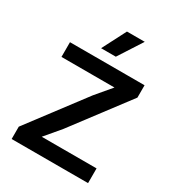

<svg xmlns="http://www.w3.org/2000/svg" viewBox="-217 -1058 1083 1186"><g transform="rotate(30 325.0 -465.5)"><path d="M51 0V-88L350 -484L442 -593H295H64V-698H596V-610L297 -214L205 -105H352H596V0ZM249 -762 336 -931H463L354 -762Z"/></g></svg>

Font: Azeret Mono Thin Medium
Style: Regular
Weight: 500
Version: Version 1.002